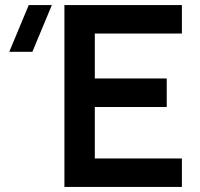

<svg xmlns="http://www.w3.org/2000/svg" viewBox="-20 -740 790 760"><path d="M235 0V-720H700V-607.2H355.3V-429.3H640V-316.5H355.3V-112.8H700V0ZM108.2 -535H16.7L93.8 -720H185.3Z"/></svg>

Font: Manrope ExtraLight
Style: Regular
Weight: 200
Designer: Mikhail Sharanda
Foundry: Mikhail Sharanda
Version: Version 4.505